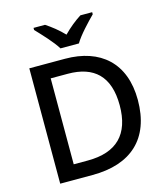

<svg xmlns="http://www.w3.org/2000/svg" viewBox="-134 -1044 1001 1148"><g transform="rotate(-15 366.5 -470.5)"><path d="M306 -781H420C446 -826 508 -891 545 -928V-941H472C437 -919 397 -887 362 -851C328 -887 288 -918 253 -941H182V-928C218 -890 279 -826 306 -781ZM673 -364C673 -593 534 -714 316 -714H95V0H295C533 0 673 -123 673 -364ZM560 -361C560 -182 470 -91 290 -91H203V-623H309C470 -623 560 -541 560 -361Z"/></g></svg>

Font: Noto Sans Gujarati Medium
Style: Regular
Weight: 500
Designer: Jelle Bosma - Monotype Design Team, Universal Thirst
Foundry: Monotype Imaging Inc.
Version: Version 2.106